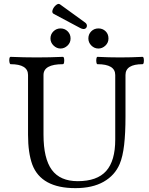

<svg xmlns="http://www.w3.org/2000/svg" viewBox="-20 -960 771 993"><path d="M370 13Q193 13 147 -109Q125 -170 125 -263V-572Q125 -628 35 -628Q31 -628 29 -637.5Q27 -647 28.5 -656.5Q30 -666 35 -666Q103 -663 170 -663Q238 -663 305 -666Q310 -666 311.5 -656.5Q313 -647 311.5 -637.5Q310 -628 305 -628Q205 -628 205 -572V-264Q205 -140 248 -81.5Q291 -23 382 -23Q482 -23 529 -75.5Q576 -128 576 -238V-572Q576 -628 484 -628Q480 -628 478.5 -637.5Q477 -647 478.5 -656.5Q480 -666 484 -666Q543 -663 601 -663Q659 -663 717 -666Q722 -666 723.5 -656.5Q725 -647 723.5 -637.5Q722 -628 717 -628Q629 -628 629 -572V-356Q629 -271 622 -210.5Q615 -150 599 -112Q574 -53 516 -20Q458 13 370 13ZM489 -709Q468 -709 452.5 -724.5Q437 -740 437 -761Q437 -783 452 -798Q467 -813 489 -813Q511 -813 526 -798.5Q541 -784 541 -761Q541 -739 525 -724Q509 -709 489 -709ZM293 -709Q273 -709 257 -724.5Q241 -740 241 -761Q241 -783 256.5 -798Q272 -813 293 -813Q315 -813 330 -798Q345 -783 345 -761Q345 -739 329 -724Q313 -709 293 -709ZM395 -815 258 -888Q247 -894 252 -908.5Q257 -923 269.5 -933.5Q282 -944 291 -937L418 -845Q430 -837 429.5 -826.5Q429 -816 420 -811.5Q411 -807 395 -815Z"/></svg>

Font: Junicode
Style: Regular
Weight: 400
Designer: Peter S. Baker
Version: Version 2.100; ttfautohint (v1.8.4)